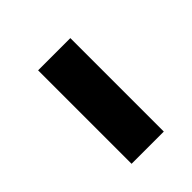

<svg xmlns="http://www.w3.org/2000/svg" viewBox="-10 -441 337 337"><g transform="rotate(45 158.0 -273.0)"><path d="M55 -233V-313H287V-233Z"/></g></svg>

Font: Source Serif 4 Caption
Style: Italic
Weight: 400
Italic angle: -12°
Designer: Frank Grießhammer
Foundry: Adobe Systems Incorporated
Version: Version 4.004;hotconv 1.0.117;makeotfexe 2.5.65602